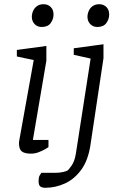

<svg xmlns="http://www.w3.org/2000/svg" viewBox="-20 -725 568 911"><path d="M127 4Q97 4 83.5 -6.5Q70 -17 70 -46Q70 -47 70.5 -52Q71 -57 72 -62L140 -440L60 -457V-488L200 -507V-437L136 -61H210V-27Q208 -25 195 -17.5Q182 -10 164 -3Q146 4 127 4ZM178 -597Q157 -597 144 -611Q131 -625 131 -645Q131 -659 137 -673Q143 -687 155.5 -696Q168 -705 187 -705Q207 -705 220.5 -692Q234 -679 234 -656Q234 -634 220.5 -615.5Q207 -597 178 -597ZM195 166Q179 166 171 159.5Q163 153 163 134Q163 117 168 108Q173 99 176 95H242Q263 95 280 91Q297 87 302 83Q305 81 319.5 61Q334 41 340 4L410 -447L330 -465V-496L471 -515V-449L409 -36Q398 36 365.5 80.5Q333 125 288 145.5Q243 166 195 166ZM442 -597Q421 -597 408 -611Q395 -625 395 -645Q395 -659 401 -673Q407 -687 419.5 -696Q432 -705 451 -705Q471 -705 484.5 -692Q498 -679 498 -656Q498 -634 484.5 -615.5Q471 -597 442 -597Z"/></svg>

Font: Faustina Light Light
Style: Italic
Weight: 300
Italic angle: -8°
Version: Version 1.200